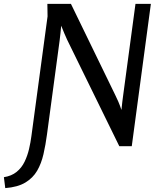

<svg xmlns="http://www.w3.org/2000/svg" viewBox="-115 -745 810 985"><path d="M-95 164Q-56 158 -30 137Q-4 116 11 85Q26 54 34 19.5Q42 -15 46 -46L129 -661L128 -725H249L476 -258Q484 -242 492 -223.5Q500 -205 508 -181Q510 -204 512.5 -222.5Q515 -241 517 -257L580 -725H659L561 5H497L229 -542Q222 -558 214.5 -575Q207 -592 199 -613Q197 -591 195 -573Q193 -555 191 -538L126 -55Q119 -2 108 46Q97 94 75.5 131Q54 168 15 191.5Q-24 215 -88 220Z"/></svg>

Font: Rosario Medium
Style: Italic
Weight: 500
Italic angle: -8.05°
Version: Version 1.201